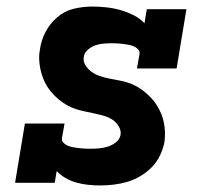

<svg xmlns="http://www.w3.org/2000/svg" viewBox="-20 -558 640 586"><path d="M285 8Q267 8 248.5 6Q230 4 212.5 -1Q195 -6 179.5 -15Q164 -24 153 -36L147 0H26L56 -181H177L169 -136Q168 -128 174 -122Q180 -116 187.5 -113Q195 -110 203.5 -108.5Q212 -107 220.5 -106Q229 -105 237.5 -104.5Q246 -104 254 -104Q267 -104 280.5 -105Q294 -106 307.5 -110Q321 -114 333 -123Q345 -132 348 -146Q350 -160 342 -173Q334 -186 322 -193.5Q310 -201 295.5 -205Q281 -209 267 -212Q253 -215 238.5 -218Q224 -221 210.5 -225.5Q197 -230 184.5 -237Q172 -244 161 -253Q150 -262 140.5 -272.5Q131 -283 123.5 -295Q116 -307 111 -320.5Q106 -334 103 -348.5Q100 -363 99.5 -378Q99 -393 102 -408Q106 -436 119.5 -461.5Q133 -487 155.5 -506Q178 -525 206 -531.5Q234 -538 261 -538Q283 -538 305.5 -535.5Q328 -533 348.5 -527Q369 -521 388 -511.5Q407 -502 421 -487L428 -530H549L519 -349H398L406 -394Q407 -402 401 -408Q395 -414 387.5 -417Q380 -420 372 -421.5Q364 -423 355.5 -424Q347 -425 338.5 -425.5Q330 -426 322 -426Q309 -426 296.5 -425Q284 -424 272 -420Q260 -416 249 -407Q238 -398 236 -386Q233 -371 241 -358.5Q249 -346 260.5 -338Q272 -330 286 -325.5Q300 -321 314.5 -318Q329 -315 343.5 -312.5Q358 -310 371.5 -305.5Q385 -301 397.5 -294Q410 -287 421 -278Q432 -269 441.5 -259Q451 -249 458.5 -237Q466 -225 471.5 -212Q477 -199 480 -184.5Q483 -170 483.5 -155Q484 -140 482 -125Q478 -104 468.5 -84Q459 -64 443.5 -48Q428 -32 408.5 -20.5Q389 -9 368.5 -3Q348 3 327 5.5Q306 8 285 8Z"/></svg>

Font: Iosevka Curly Slab HvExObl
Style: Regular
Weight: 900
Width: 7
Italic angle: -9°
Monospace: yes
Designer: Belleve Invis
Foundry: Belleve Invis
Version: Version 11.1.0; ttfautohint (v1.8.3)